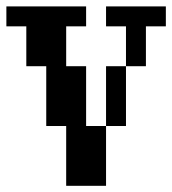

<svg xmlns="http://www.w3.org/2000/svg" viewBox="-20 -567 540 602"><path d="M312.5 -484.4V-546.9H500V-484.4H437.5V-359.4H375V-484.4ZM0 -484.4V-546.9H250V-484.4H187.5V-359.4H250V-171.9H312.5V15.6H187.5V-171.9H125V-359.4H62.5V-484.4ZM375 -359.4V-171.9H312.5V-359.4Z"/></svg>

Font: KH Dot Dougenzaka 16
Style: Regular
Weight: 400
Designer: Original version for X68000 by Keitarou Hiraki (http://hp.vector.co.jp/authors/VA000874/) / TrueType conversion by Homem
Version: Version 1.00.20150527